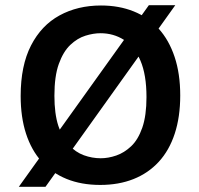

<svg xmlns="http://www.w3.org/2000/svg" viewBox="-20 -697 761 734"><path d="M52 17 549 -677H650L154 17ZM363 10Q291 10 234.5 -13Q178 -36 139 -79.5Q100 -123 79.5 -186Q59 -249 59 -330Q59 -446 98.5 -523Q138 -600 207.5 -638Q277 -676 366 -676Q435 -676 491 -653.5Q547 -631 586.5 -587.5Q626 -544 647.5 -479.5Q669 -415 669 -332Q669 -250 648 -186Q627 -122 587 -78.5Q547 -35 490.5 -12.5Q434 10 363 10ZM365 -92Q394 -92 424.5 -102.5Q455 -113 481.5 -138Q508 -163 524 -209Q540 -255 540 -326Q540 -411 517 -465Q494 -519 454 -544.5Q414 -570 364 -570Q337 -570 306.5 -560.5Q276 -551 249 -525.5Q222 -500 205 -453Q188 -406 188 -331Q188 -262 203 -216Q218 -170 243.5 -142.5Q269 -115 300.5 -103.5Q332 -92 365 -92Z"/></svg>

Font: Bricolage Grotesque SemiBold
Style: Regular
Weight: 600
Designer: Mathieu Triay
Foundry: Atelier Triay
Version: Version 1.000;gftools[0.9.30]